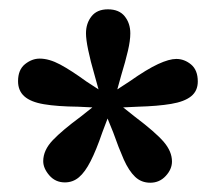

<svg xmlns="http://www.w3.org/2000/svg" viewBox="-20 -756 471 418"><path d="M214.9 -735.7Q239.3 -735.7 251.5 -720.5Q263.7 -705.3 263.7 -683.4Q263.7 -667.5 258.4 -645Q253.2 -622.5 243.9 -592.1L235.4 -561.4L262.1 -578.8Q300.1 -605.5 324.3 -616.6Q348.5 -627.7 363.7 -627.7Q381.4 -627.7 396 -615.6Q410.6 -603.4 410.6 -578.6Q410.6 -558.1 396.1 -546.4Q381.5 -534.6 352.5 -529.8Q323.5 -524.9 280.2 -523.7L248.1 -522.2L273.4 -502.1Q318.9 -467.8 336.7 -446.9Q354.4 -426.1 354.4 -404.4Q354.4 -387.5 340.8 -372.9Q327.2 -358.2 307.2 -358.2Q287.6 -358.2 274.1 -371.1Q260.5 -384.1 249.4 -408.9Q238.4 -433.8 226.4 -467.9L214.2 -498L202.8 -467.9Q189.4 -428.7 177.2 -405Q165.1 -381.2 151.9 -370.1Q138.7 -358.9 121.2 -358.9Q100.6 -358.9 87.3 -374.3Q74.1 -389.7 74.1 -405.1Q74.1 -429 95 -450.9Q116 -472.8 155.8 -502.1L181.1 -522.2L149.7 -523.7Q104.2 -524.2 75.6 -529.1Q46.9 -533.9 33.1 -546.2Q19.3 -558.4 19.3 -579.3Q19.3 -604.1 34.4 -616.3Q49.5 -628.4 66.4 -628.4Q87 -628.4 111.1 -615.5Q135.1 -602.6 167.8 -578.8L194.5 -561.4L186 -592.1Q176.7 -624 172 -647.1Q167.2 -670.1 167.2 -683.4Q167.2 -705.3 179.3 -720.5Q191.3 -735.7 214.9 -735.7Z"/></svg>

Font: Adobe Variable Font Prototype
Style: Regular
Weight: 389
Designer: Frank Grießhammer
Foundry: Adobe
Version: Version 1.004;hotconv 1.0.113;makeotfexe 2.5.65598